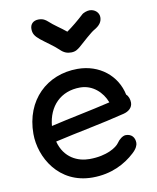

<svg xmlns="http://www.w3.org/2000/svg" viewBox="-99 -990 882 1079"><g transform="rotate(-10 342.5 -450.0)"><path d="M174.3 -220.2C311.5 -252 442.9 -274.9 574.2 -308.1C604 -315.4 626.5 -334.5 626.5 -363.3C626.5 -380.9 620.1 -400.9 607.4 -411.6C584 -523.4 487.8 -601.6 362.3 -601.6C188 -601.6 55.7 -477.1 55.7 -284.7C55.7 -151.9 147.9 14.2 341.3 14.2C450.2 14.2 530.3 -29.8 584.5 -80.1C609.4 -102.5 616.7 -122.6 616.7 -134.8C616.7 -167 597.7 -188 565.4 -188C548.3 -188 526.4 -170.9 513.7 -151.4C499.5 -130.9 443.8 -90.8 341.8 -90.8C276.9 -90.8 199.7 -123 174.3 -220.2ZM166 -310.5C175.8 -421.9 248 -496.1 358.9 -496.1C430.2 -496.1 484.4 -445.8 506.8 -385.3C390.1 -357.4 275.9 -336.4 166 -310.5ZM344.7 -698.7C370.1 -698.7 382.3 -709 397.5 -721.2C421.4 -742.7 477.5 -793 493.7 -801.3C525.4 -819.3 540 -838.9 540 -865.7C540 -892.6 516.1 -914.1 486.3 -914.1C473.6 -914.1 450.2 -907.2 440.4 -896.5C414.1 -872.1 373 -837.9 343.3 -817.4C311.5 -844.2 275.9 -865.2 246.1 -893.1C234.9 -902.8 221.7 -913.1 195.3 -913.1C165 -913.1 147 -894.5 147 -867.7C147 -840.3 157.2 -825.2 183.6 -803.2C218.8 -774.9 253.4 -753.4 282.7 -725.6C303.7 -704.6 322.8 -698.7 344.7 -698.7Z"/></g></svg>

Font: Autour One
Style: Regular
Weight: 400
Designer: Eben Sorkin
Foundry: Eben Sorkin
Version: Version 1.002